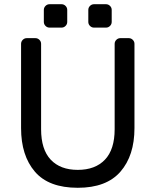

<svg xmlns="http://www.w3.org/2000/svg" viewBox="-20 -881 738 911"><path d="M80 0ZM618 -673V-273Q618 -143 551.5 -66.5Q485 10 349 10Q211 10 145.5 -66.5Q80 -143 80 -273V-673Q80 -684 88 -692Q96 -700 107 -700H148Q159 -700 167 -692Q175 -684 175 -673V-268Q175 -172 220.5 -123.5Q266 -75 349 -75Q432 -75 478 -123.5Q524 -172 524 -268V-673Q524 -684 532 -692Q540 -700 551 -700H591Q602 -700 610 -692Q618 -684 618 -673ZM272 -750H215Q204 -750 196 -758Q188 -766 188 -777V-834Q188 -845 196 -853Q204 -861 215 -861H272Q283 -861 291 -853Q299 -845 299 -834V-777Q299 -766 291 -758Q283 -750 272 -750ZM483 -750H426Q415 -750 407 -758Q399 -766 399 -777V-834Q399 -845 407 -853Q415 -861 426 -861H483Q494 -861 502 -853Q510 -845 510 -834V-777Q510 -766 502 -758Q494 -750 483 -750Z"/></svg>

Font: Hezaedrus
Style: Regular
Weight: 400
Designer: Hubert & Fischer
Foundry: Hubert & Fischer
Version: Version 1.10;September 3, 2019;FontCreator 11.5.0.2425 64-bi